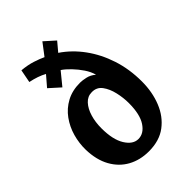

<svg xmlns="http://www.w3.org/2000/svg" viewBox="-234 -892 1010 1010"><g transform="rotate(-45 271.0 -387.0)"><path d="M262 16Q197 16 146 -12Q95 -40 65 -94Q35 -148 33 -225Q32 -274 45.5 -322Q59 -370 87.5 -409.5Q116 -449 159.5 -472.5Q203 -496 261 -496Q278 -496 303 -490.5Q328 -485 349 -467H350Q343 -494 324 -522.5Q305 -551 281 -576Q257 -601 236 -615L178 -544L118 -598L167 -655Q129 -676 75 -687L89 -760Q133 -756 167 -745Q201 -734 224 -723L275 -790L333 -738L291 -688Q352 -647 398 -584Q444 -521 470 -441.5Q496 -362 496 -270Q496 -192 470 -127Q444 -62 392.5 -23Q341 16 262 16ZM269 -69Q310 -69 338.5 -112Q367 -155 367 -239Q367 -278 357.5 -319.5Q348 -361 327 -389.5Q306 -418 269 -417Q238 -417 216 -393Q194 -369 182.5 -330.5Q171 -292 171 -247Q171 -162 200 -115.5Q229 -69 269 -69Z"/></g></svg>

Font: Lora
Style: Bold
Weight: 700
Designer: Olga Karpushina, Alexei Vanyashin (Cyrillic)
Foundry: Cyreal
Version: Version 3.006; ttfautohint (v1.8.4.7-5d5b);gftools[0.9.30]